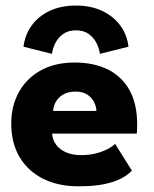

<svg xmlns="http://www.w3.org/2000/svg" viewBox="-20 -642 539 674"><path d="M163 -173Q164.5 -151 177 -134Q189.5 -117 211.8 -107.2Q234 -97.5 264.5 -97.5Q293.5 -97.5 316.8 -103.5Q340 -109.5 357.2 -118.5Q374.5 -127.5 384 -137L443 -43Q430.5 -29.5 407.8 -16.8Q385 -4 348 4Q311 12 254.5 12Q186.5 12 133.5 -13.5Q80.5 -39 50 -88.5Q19.5 -138 19.5 -209.5Q19.5 -269.5 45.8 -317.8Q72 -366 122 -394.2Q172 -422.5 242.5 -422.5Q309.5 -422.5 358.8 -398Q408 -373.5 434.8 -325.2Q461.5 -277 461.5 -205Q461.5 -201 461.2 -189Q461 -177 460 -173ZM318.5 -252.5Q318 -268.5 310 -284.2Q302 -300 286 -310.2Q270 -320.5 245 -320.5Q220 -320.5 202.8 -310.8Q185.5 -301 176.5 -285.5Q167.5 -270 166.5 -252.5ZM162.5 -453 62.5 -478Q67.5 -519.5 91 -552.2Q114.5 -585 154.2 -603.8Q194 -622.5 246.5 -622.5Q298 -622.5 337.5 -604.2Q377 -586 401.5 -553.5Q426 -521 431 -478L330.5 -453Q328.5 -471 319 -490.2Q309.5 -509.5 291.8 -522.5Q274 -535.5 246.5 -535.5Q219.5 -535.5 201.5 -522.5Q183.5 -509.5 174 -490.2Q164.5 -471 162.5 -453Z"/></svg>

Font: League Spartan Thin
Style: Bold
Weight: 700
Version: Version 2.002